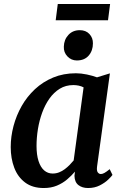

<svg xmlns="http://www.w3.org/2000/svg" viewBox="-20 -937 618 967"><path d="M469 -99.5Q466 -78 472.2 -69.2Q478.5 -60.5 488 -60.5Q496 -60.5 506.2 -66.2Q516.5 -72 532.5 -85L546.5 -56Q541.5 -48.5 525 -32.5Q508.5 -16.5 482.5 -3.2Q456.5 10 423.5 10Q394 10 375 -4.8Q356 -19.5 355 -51.5L357.5 -72.5Q340.5 -52.5 318.2 -33.5Q296 -14.5 266.8 -2.2Q237.5 10 200.5 10Q143.5 10 106.5 -17.8Q69.5 -45.5 51.8 -92.2Q34 -139 34 -196.5Q34 -249 48 -302Q62 -355 89 -402.8Q116 -450.5 156 -487.8Q196 -525 247.8 -546.5Q299.5 -568 362.5 -568Q388 -568 417.8 -561.8Q447.5 -555.5 468.5 -547.5L533.5 -567.5ZM401 -497Q389.5 -503 376.2 -505.8Q363 -508.5 349.5 -508.5Q311 -508.5 281.2 -490.2Q251.5 -472 229.2 -440.8Q207 -409.5 192.5 -369.8Q178 -330 171 -286.8Q164 -243.5 164 -202Q164 -157.5 174 -126.2Q184 -95 202.2 -79Q220.5 -63 245 -63Q262.5 -63 277.8 -69Q293 -75 306.2 -85Q319.5 -95 330.8 -106.5Q342 -118 351 -129ZM367 -632.5Q339 -632.5 319.5 -653Q300 -673.5 301.5 -702.5Q302.5 -737.5 324.5 -761.2Q346.5 -785 382 -785Q412.5 -785 430.5 -765.5Q448.5 -746 448 -718.5Q448 -682 426.8 -657.2Q405.5 -632.5 367 -632.5ZM271 -917H534.5L524 -835H260.5Z"/></svg>

Font: Merriweather SemiBold
Style: Italic
Weight: 600
Italic angle: -7.8°
Version: Version 2.101